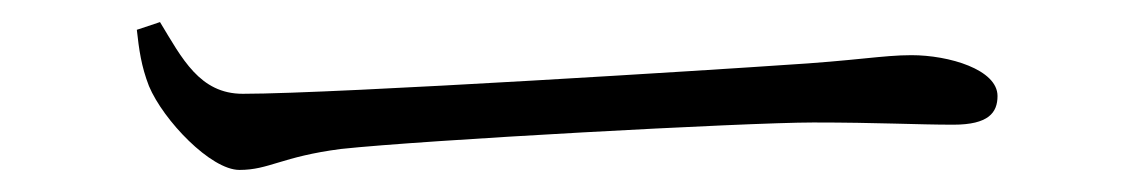

<svg xmlns="http://www.w3.org/2000/svg" viewBox="-20 -435 1040 174"><path d="M125 -415 104 -408C106 -390 108 -375 115 -357C128 -326 171 -281 197 -281C224 -281 235 -293 289 -300C363 -308 656 -324 717 -324C776 -324 811 -322 844 -322C876 -322 884 -333 884 -348C884 -372 840 -385 806 -385C780 -385 756 -380 689 -376C647 -373 286 -350 200 -350C161 -350 145 -382 125 -415Z"/></svg>

Font: Noto Serif HK Light
Style: Regular
Weight: 300
Designer: Ryoko NISHIZUKA 西塚涼子 (kana & ideographs); Frank Grießhammer (Latin, Greek & Cyrillic); Wenlong ZHANG 张文龙 (bopomofo); San
Foundry: Adobe
Version: Version 2.001;hotconv 1.1.0;makeotfexe 2.6.0